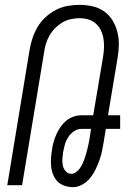

<svg xmlns="http://www.w3.org/2000/svg" viewBox="-20 -763 540 791"><path d="M281 8Q263 8 246.5 2.5Q230 -3 218.5 -14Q207 -25 200 -41Q193 -57 191 -74Q189 -91 190 -109Q191 -127 194 -144Q196 -161 200.5 -177Q205 -193 212 -209Q219 -225 229 -239.5Q239 -254 252 -265Q265 -276 281.5 -282Q298 -288 315 -288H364L405 -531Q408 -550 408.5 -569Q409 -588 406 -605.5Q403 -623 395 -639Q387 -655 374 -666.5Q361 -678 343.5 -683Q326 -688 307 -688Q290 -688 271.5 -684Q253 -680 237 -670.5Q221 -661 207.5 -647.5Q194 -634 184.5 -617.5Q175 -601 169.5 -583.5Q164 -566 162 -549L71 0H10L102 -558Q106 -582 114 -606Q122 -630 135 -652Q148 -674 167.5 -692Q187 -710 210 -722Q233 -734 258 -738.5Q283 -743 307 -743Q335 -743 361.5 -737Q388 -731 409 -716Q430 -701 443.5 -679Q457 -657 463.5 -631.5Q470 -606 469.5 -578Q469 -550 464 -522L425 -288H475V-232H416L407 -177Q404 -158 400 -139Q396 -120 389 -101Q382 -82 373 -63.5Q364 -45 351 -29Q338 -13 319 -2.5Q300 8 281 8ZM274 -47Q284 -47 293.5 -54Q303 -61 309 -69.5Q315 -78 319.5 -87.5Q324 -97 327.5 -107Q331 -117 334 -127Q337 -137 339.5 -147Q342 -157 344 -166.5Q346 -176 348 -186L355 -232H315Q299 -232 284.5 -222Q270 -212 261 -198Q252 -184 247.5 -168Q243 -152 240 -136Q238 -122 237 -108Q236 -94 239 -80.5Q242 -67 251 -57Q260 -47 274 -47Z"/></svg>

Font: Iosevka Term Curly Light
Style: Italic
Weight: 300
Italic angle: -9°
Designer: Belleve Invis
Foundry: Belleve Invis
Version: Version 32.3.0